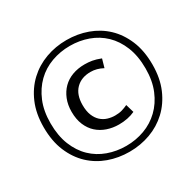

<svg xmlns="http://www.w3.org/2000/svg" viewBox="-142 -799 990 969"><g transform="rotate(-30 353.0 -315.0)"><path d="M379 -186Q402 -186 419 -191Q436 -196 453 -204L467 -156Q426 -137 373 -137Q337 -137 305 -148Q273 -159 249 -180.5Q225 -202 211 -235Q197 -268 197 -312Q197 -352 210 -384.5Q223 -417 246 -440Q269 -463 301.5 -475Q334 -487 373 -487Q395 -487 416 -483.5Q437 -480 465 -469L451 -420Q416 -439 380 -439Q326 -439 294 -406.5Q262 -374 262 -314Q262 -278 272 -253.5Q282 -229 298.5 -214Q315 -199 336 -192.5Q357 -186 379 -186ZM355 -639Q419 -639 476 -618.5Q533 -598 576 -557.5Q619 -517 644.5 -456.5Q670 -396 670 -315Q670 -236 644 -175.5Q618 -115 574 -74Q530 -33 472.5 -12Q415 9 351 9Q287 9 230 -11.5Q173 -32 130 -72.5Q87 -113 61.5 -173.5Q36 -234 36 -315Q36 -394 62 -454.5Q88 -515 132 -556Q176 -597 233.5 -618Q291 -639 355 -639ZM355 -605Q299 -605 248 -586.5Q197 -568 159 -531Q121 -494 98.5 -440Q76 -386 76 -315Q76 -242 98 -187.5Q120 -133 157.5 -97Q195 -61 245 -43Q295 -25 351 -25Q407 -25 457.5 -43.5Q508 -62 546.5 -99Q585 -136 607.5 -190Q630 -244 630 -315Q630 -388 608 -442.5Q586 -497 548.5 -533Q511 -569 461 -587Q411 -605 355 -605Z"/></g></svg>

Font: Ek Mukta
Style: Regular
Weight: 400
Designer: Girish Dalvi and Yashodeep Gholap
Foundry: Ek Type
Version: Version 2.538;PS 1.001;hotconv 16.6.51;makeotf.lib2.5.65220;